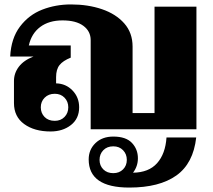

<svg xmlns="http://www.w3.org/2000/svg" viewBox="-20 -583 961 866"><path d="M300 -563Q377 -563 440 -541.5Q503 -520 540.5 -477.5Q578 -435 578 -373V-73H677V-553H866V0H389V-402Q389 -442 356 -466.5Q323 -491 262 -491Q201 -491 161.5 -461.5Q122 -432 110 -378H299V-323Q264 -309 248.5 -289.5Q233 -270 233 -235V-207Q277 -206 307 -175Q337 -144 337 -99Q337 -48 300 -19Q263 10 208 10Q135 10 89 -23.5Q43 -57 43 -118V-218Q43 -253 65 -282Q87 -311 131 -328H26Q30 -410 70 -463Q110 -516 170.5 -539.5Q231 -563 300 -563ZM227 -38Q254 -38 271 -55.5Q288 -73 288 -99Q288 -125 271 -142.5Q254 -160 227 -160Q199 -160 181.5 -142.5Q164 -125 164 -99Q164 -73 181 -55.5Q198 -38 227 -38ZM491 33Q548 33 575 61.5Q602 90 602 131Q602 167 580 196Q651 195 688.5 153Q726 111 731 37H865Q852 154 775.5 208.5Q699 263 563 263Q380 263 380 136Q380 92 410.5 62.5Q441 33 491 33ZM491 198Q518 198 535 181Q552 164 552 138Q552 112 535 94.5Q518 77 491 77Q463 77 446 94.5Q429 112 429 138Q429 164 446 181Q463 198 491 198Z"/></svg>

Font: Taviraj ExtraBold
Style: Regular
Weight: 800
Designer: Katatrad Team
Foundry: CadsonDemak
Version: Version 1.001